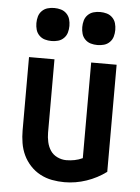

<svg xmlns="http://www.w3.org/2000/svg" viewBox="-53 -784 607 834"><g transform="rotate(5 250.0 -367.0)"><path d="M259 8Q232 8 205 3Q178 -2 153.5 -15Q129 -28 110 -48.5Q91 -69 79.5 -93.5Q68 -118 63.5 -145.5Q59 -173 59 -200V-520H170V-200Q170 -180 174.5 -159.5Q179 -139 190 -122.5Q201 -106 220 -97Q239 -88 259 -88Q277 -88 295 -91.5Q313 -95 330 -103V-520H441V-53Q402 -24 355 -8Q308 8 259 8ZM350 -598Q335 -598 321 -602Q307 -606 296.5 -616.5Q286 -627 282 -641Q278 -655 278 -670Q278 -685 282 -699Q286 -713 296.5 -723.5Q307 -734 321 -738Q335 -742 350 -742Q365 -742 379 -738Q393 -734 403.5 -723.5Q414 -713 418 -699Q422 -685 422 -670Q422 -655 418 -641Q414 -627 403.5 -616.5Q393 -606 379 -602Q365 -598 350 -598ZM150 -598Q135 -598 121 -602Q107 -606 96.5 -616.5Q86 -627 82 -641Q78 -655 78 -670Q78 -685 82 -699Q86 -713 96.5 -723.5Q107 -734 121 -738Q135 -742 150 -742Q165 -742 179 -738Q193 -734 203.5 -723.5Q214 -713 218 -699Q222 -685 222 -670Q222 -655 218 -641Q214 -627 203.5 -616.5Q193 -606 179 -602Q165 -598 150 -598Z"/></g></svg>

Font: Moesevka
Style: Bold
Weight: 700
Monospace: yes
Designer: Belleve Invis
Foundry: Belleve Invis
Version: Version 32.5.0; ttfautohint (v1.8.4)